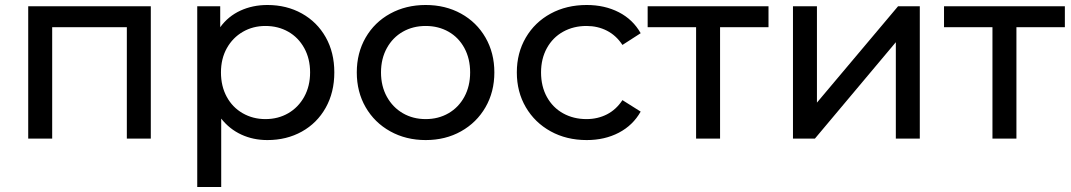

<svg xmlns="http://www.w3.org/2000/svg" viewBox="-20 -555 4290 769"><path d="M584 -530V0H488V-446H189V0H93V-530Z M1319 -265Q1319 -185 1284.5 -123.5Q1250 -62 1189 -28Q1128 6 1051 6Q994 6 946.5 -16Q899 -38 866 -80V194H770V-530H862V-446Q894 -490 943 -512.5Q992 -535 1051 -535Q1128 -535 1189 -501Q1250 -467 1284.5 -406Q1319 -345 1319 -265ZM1222 -265Q1222 -320 1198.5 -362.5Q1175 -405 1134.5 -428Q1094 -451 1043 -451Q993 -451 952.5 -427.5Q912 -404 888.5 -362Q865 -320 865 -265Q865 -210 888 -167.5Q911 -125 952 -101.5Q993 -78 1043 -78Q1094 -78 1134.5 -101.5Q1175 -125 1198.5 -167.5Q1222 -210 1222 -265Z M1409 -265Q1409 -343 1444.5 -404.5Q1480 -466 1543 -500.5Q1606 -535 1685 -535Q1764 -535 1826.5 -500.5Q1889 -466 1924.5 -404.5Q1960 -343 1960 -265Q1960 -187 1924.5 -125.5Q1889 -64 1826.5 -29Q1764 6 1685 6Q1606 6 1543 -29Q1480 -64 1444.5 -125.5Q1409 -187 1409 -265ZM1863 -265Q1863 -320 1840 -362.5Q1817 -405 1776.5 -428Q1736 -451 1685 -451Q1634 -451 1593.5 -428Q1553 -405 1529.5 -362.5Q1506 -320 1506 -265Q1506 -210 1529.5 -167.5Q1553 -125 1593.5 -101.5Q1634 -78 1685 -78Q1736 -78 1776.5 -101.5Q1817 -125 1840 -167.5Q1863 -210 1863 -265Z M2050 -265Q2050 -343 2086 -404.5Q2122 -466 2185.5 -500.5Q2249 -535 2330 -535Q2402 -535 2458.5 -506Q2515 -477 2546 -422L2473 -375Q2448 -413 2411 -432Q2374 -451 2329 -451Q2277 -451 2235.5 -428Q2194 -405 2170.5 -362.5Q2147 -320 2147 -265Q2147 -209 2170.5 -166.5Q2194 -124 2235.5 -101Q2277 -78 2329 -78Q2374 -78 2411 -97Q2448 -116 2473 -154L2546 -108Q2515 -53 2458.5 -23.5Q2402 6 2330 6Q2249 6 2185.5 -29Q2122 -64 2086 -125.5Q2050 -187 2050 -265Z M3058 -446H2864V0H2768V-446H2574V-530H3058Z M3156 -530H3252V-144L3577 -530H3664V0H3568V-386L3244 0H3156Z M4245 -446H4051V0H3955V-446H3761V-530H4245Z"/></svg>

Font: APTA Sans Medium
Style: Bold
Weight: 500
Version: Version 7.200